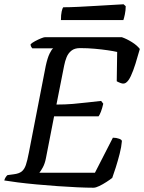

<svg xmlns="http://www.w3.org/2000/svg" viewBox="-30 -878 674 898"><path d="M407 0Q376 0 332 -2Q288 -4 238.5 -7.5Q189 -11 140.5 -15.5Q92 -20 52.5 -25Q13 -30 -10 -34Q-8 -42 -3.5 -49Q1 -56 5 -59L35 -63Q59 -66 71.5 -76Q84 -86 91 -106.5Q98 -127 105 -164L184 -570Q192 -607 202 -627.5Q212 -648 219 -652H121Q119 -654 116 -659Q113 -664 113 -671Q120 -678 134 -685.5Q148 -693 161.5 -698.5Q175 -704 180 -704H540Q563 -696 587 -681Q611 -666 624 -649Q614 -613 603.5 -579.5Q593 -546 582 -522.5Q571 -499 559 -491Q549 -484 534.5 -489.5Q520 -495 516 -498L518 -635Q501 -639 473.5 -643Q446 -647 413 -650Q380 -653 344 -653Q319 -653 304 -641Q289 -629 281.5 -610.5Q274 -592 270 -571L234 -389Q275 -389 311 -392Q347 -395 380 -399Q413 -403 443 -406L453 -393Q448 -371 442 -355.5Q436 -340 431 -334H223L185 -139Q180 -113 170.5 -95.5Q161 -78 154 -70H414L498 -234Q514 -234 527.5 -229Q541 -224 540 -217Q538 -191 529.5 -158Q521 -125 511.5 -95Q502 -65 495 -46Q485 -38 468 -27Q451 -16 434.5 -8Q418 0 407 0ZM255 -784Q255 -809 258.5 -824.5Q262 -840 266 -844Q296 -844 336.5 -846Q377 -848 419 -850.5Q461 -853 495.5 -855Q530 -857 548 -858L558 -849Q558 -830 554 -811Q550 -792 547 -784Z"/></svg>

Font: Texturina 12pt Medium
Style: Italic
Weight: 500
Italic angle: -11°
Designer: Guillermo Torres Carreño
Foundry: Omnibus-Type
Version: Version 1.002